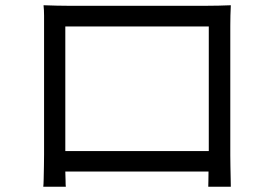

<svg xmlns="http://www.w3.org/2000/svg" viewBox="-20 -705 1040 732"><path d="M146 -685Q175 -684 196.5 -683.5Q218 -683 235 -683H772Q789 -683 813.5 -683.5Q838 -684 860 -685Q859 -666 858.5 -646Q858 -626 858 -607V-114Q858 -98 858.5 -71.5Q859 -45 859.5 -22Q860 1 860 7H774Q774 2 774.5 -14.5Q775 -31 775 -51H229Q230 -32 230 -15.5Q230 1 231 7H145Q146 0 146.5 -22.5Q147 -45 147.5 -71.5Q148 -98 148 -115V-607Q148 -624 148 -645.5Q148 -667 146 -685ZM229 -604V-129H776V-604Z"/></svg>

Font: Chiron Sans HK TT
Style: Regular
Weight: 400
Designer: Ryoko NISHIZUKA 西塚涼子 (kana, bopomofo & ideographs); Paul D. Hunt (Latin, Greek & Cyrillic); Sandoll Communications 산돌커뮤니
Foundry: Adobe
Version: Version 2.022;hotconv 1.0.109;makeotfexe 2.5.65596